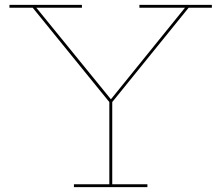

<svg xmlns="http://www.w3.org/2000/svg" viewBox="-20 -772 913 792"><path d="M854 -752V-740H758L443 -351V-12H588V0H285V-12H431V-351L115 -740H19V-752H318V-740H130L437 -363H438L743 -740H555V-752Z"/></svg>

Font: Hepta Slab Thin
Style: Regular
Weight: 250
Designer: Michael LaGattuta
Foundry: Michael LaGattuta
Version: Version 1.100; ttfautohint (v1.8) -l 8 -r 50 -G 200 -x 14 -D